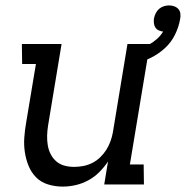

<svg xmlns="http://www.w3.org/2000/svg" viewBox="-20 -683 688 711"><path d="M212 8Q184 8 158 0Q132 -8 114 -26Q96 -44 86 -68.5Q76 -93 72 -119.5Q68 -146 70 -174Q72 -202 77 -230L113 -446H62L61 -520H208L158 -218Q155 -199 154.5 -180.5Q154 -162 157 -144.5Q160 -127 168 -111.5Q176 -96 189 -85Q202 -74 219 -69.5Q236 -65 255 -65Q272 -65 289.5 -68.5Q307 -72 322.5 -80Q338 -88 351 -100.5Q364 -113 373.5 -128Q383 -143 389 -159.5Q395 -176 398 -193L452 -520H535L461 -74H512L513 0H366L380 -85Q366 -64 347.5 -45.5Q329 -27 306.5 -15Q284 -3 260 2.5Q236 8 212 8ZM481 -447 466 -493Q483 -497 499.5 -503Q516 -509 532 -518Q548 -527 561.5 -539Q575 -551 584 -566Q576 -567 568 -570.5Q560 -574 555.5 -581Q551 -588 550 -596.5Q549 -605 550 -614Q552 -624 556.5 -633.5Q561 -643 569 -650Q577 -657 587 -660Q597 -663 606 -663Q616 -663 625.5 -659.5Q635 -656 641 -649Q647 -642 648 -632Q649 -622 647 -612Q642 -583 628 -554.5Q614 -526 590.5 -504.5Q567 -483 538.5 -469Q510 -455 481 -447Z"/></svg>

Font: Iosevka Plex Etoile
Style: Italic
Weight: 400
Italic angle: -9°
Designer: Belleve Invis
Foundry: Belleve Invis
Version: Version 25.1.1; ttfautohint (v1.8.4)